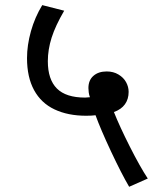

<svg xmlns="http://www.w3.org/2000/svg" viewBox="-20 -652 591 739"><path d="M227.1 -610.8Q193.4 -553.2 178.7 -507.1Q164.1 -460.9 164.1 -416.5Q164.1 -346.2 199 -311.3Q233.9 -276.4 307.6 -276.4Q311.5 -276.4 326.2 -277.8Q322.8 -286.6 321.5 -296.4Q320.3 -306.2 320.3 -313Q320.3 -343.3 339.6 -360.1Q358.9 -377 390.6 -377Q416.5 -377 436 -365.2Q455.6 -353.5 465.3 -335.7Q475.1 -317.9 475.1 -298.3Q475.1 -270.5 460.9 -250.7Q446.8 -231 418.5 -220.7Q440.4 -165.5 479.5 -88.1Q518.6 -10.7 548.8 35.2L477.1 66.9Q447.8 17.1 407.2 -69.3Q366.7 -155.8 347.7 -208.5Q334 -206.5 312 -206.5Q241.2 -206.5 189.7 -231Q138.2 -255.4 111.1 -305.2Q84 -355 84 -428.2Q84 -478 99.1 -532Q114.3 -585.9 142.6 -632.3ZM235.4 -622.1Z"/></svg>

Font: Noto Sans Devanagari UI
Style: Regular
Weight: 400
Designer: Monotype Design Team
Foundry: Monotype Imaging Inc.
Version: Version 1.06